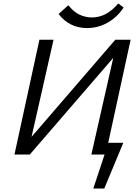

<svg xmlns="http://www.w3.org/2000/svg" viewBox="-20 -886 805 1101"><path d="M568 0V-67H687L653 0ZM515 195 602 -67H687L578 195ZM100 0 109 -41 641 -658H691L682 -615L151 0ZM63 0 206 -658H287L138 0ZM504 0 653 -658H729L586 0ZM480 -725Q428 -725 386.5 -746Q345 -767 316 -806L372 -856Q403 -817 437 -801.5Q471 -786 506 -786Q550 -786 587 -806Q624 -826 658 -866L689 -843Q664 -805 630.5 -778.5Q597 -752 558.5 -738.5Q520 -725 480 -725Z"/></svg>

Font: Ysabeau Infant Medium
Style: Italic
Weight: 500
Italic angle: -12°
Designer: Christian Thalmann (Catharsis Fonts)
Version: Version 2.001;gftools[0.9.30]; featfreeze: ss01,ss02,lnum